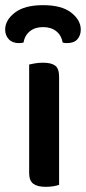

<svg xmlns="http://www.w3.org/2000/svg" viewBox="-43 -718 333 744"><path d="M70 -264H186V-2Q179 1 165 3.5Q151 6 134 6Q102 6 86 -6Q70 -18 70 -47ZM186 -205H70V-468Q78 -470 92.5 -472.5Q107 -475 124 -475Q156 -475 171 -463.5Q186 -452 186 -421ZM124 -613Q93 -613 73 -597Q53 -581 48 -553Q43 -552 39 -551.5Q35 -551 30 -551Q5 -551 -9 -566Q-23 -581 -23 -603Q-23 -640 14.5 -669Q52 -698 124 -698Q196 -698 233 -669Q270 -640 270 -603Q270 -581 257 -566Q244 -551 217 -551Q212 -551 207.5 -551.5Q203 -552 200 -553Q195 -581 175 -597Q155 -613 124 -613Z"/></svg>

Font: BalooTamma2SemiBold
Style: Regular
Weight: 600
Designer: Divya Kowshik, Shuchita Grover and Ek Type
Foundry: Ek Type
Version: Version 1.700